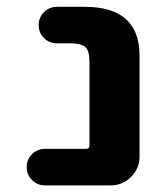

<svg xmlns="http://www.w3.org/2000/svg" viewBox="-20 -566 487 565"><path d="M112.3 -20.5Q89.8 -20.5 74.2 -36.1Q58.6 -51.8 58.6 -74.2Q58.6 -96.7 74.2 -112.3Q89.8 -127.9 112.3 -127.9H233.4Q243.2 -127.9 243.2 -137.7V-385.7Q243.2 -417 231 -427.7Q218.8 -438.5 186.5 -438.5H147.5Q125 -438.5 109.4 -454.1Q93.8 -469.7 93.8 -492.2Q93.8 -514.6 109.4 -530.3Q125 -545.9 147.5 -545.9H229.5Q390.6 -545.9 390.6 -402.3V-105.5Q390.6 -70.3 365.7 -45.4Q340.8 -20.5 305.7 -20.5Z"/></svg>

Font: Gen Jyuu GothicX Bold
Style: Bold
Weight: 700
Designer: Ryoko NISHIZUKA (kana &amp; ideographs); Paul D. Hunt (Latin, Greek &amp; Cyrillic); Wenlong ZHANG (bopomofo); Sandoll C
Version: Version 1.058.20140828